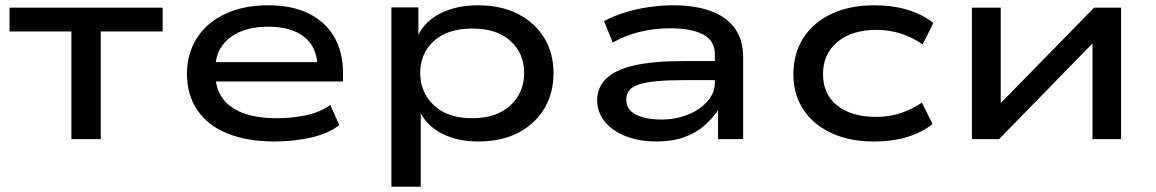

<svg xmlns="http://www.w3.org/2000/svg" viewBox="-20 -526 4373 726"><path d="M250 0V-407H16V-497H595V-407H361V0Z M1018 9Q916 9 841 -21Q766 -51 726.5 -109Q687 -167 687 -247Q687 -322 723.5 -380.5Q760 -439 829.5 -472.5Q899 -506 995 -506Q1084 -506 1147 -475Q1210 -444 1243.5 -387Q1277 -330 1277 -249V-218H769V-291H1205L1181 -269Q1180 -347 1131 -386Q1082 -425 995 -425Q935 -425 890.5 -407Q846 -389 820 -353Q794 -317 794 -263V-251Q794 -194 820 -156.5Q846 -119 898 -99Q950 -79 1027 -79Q1086 -79 1138.5 -90.5Q1191 -102 1229 -129L1263 -53Q1222 -21 1156.5 -6Q1091 9 1018 9Z M1460 180V-498H1562V-395Q1590 -449 1649.5 -477.5Q1709 -506 1788 -506Q1875 -506 1939 -473Q2003 -440 2038 -382.5Q2073 -325 2073 -249Q2073 -174 2038.5 -116Q2004 -58 1940.5 -24.5Q1877 9 1788 9Q1711 9 1654 -19.5Q1597 -48 1571 -98V180ZM1765 -79Q1858 -79 1910 -127.5Q1962 -176 1962 -250Q1962 -324 1910.5 -371Q1859 -418 1766 -418Q1672 -418 1620.5 -371Q1569 -324 1569 -250Q1569 -176 1621 -127.5Q1673 -79 1765 -79Z M2462 9Q2397 9 2346 -11Q2295 -31 2266.5 -66.5Q2238 -102 2238 -147Q2238 -195 2272 -228.5Q2306 -262 2377.5 -278.5Q2449 -295 2562 -295H2701V-223H2568Q2506 -223 2463.5 -219Q2421 -215 2395.5 -206.5Q2370 -198 2359 -184Q2348 -170 2348 -150Q2348 -111 2385 -92.5Q2422 -74 2481 -74Q2535 -74 2581 -92.5Q2627 -111 2655 -143Q2683 -175 2683 -212V-321Q2683 -372 2639 -395.5Q2595 -419 2514 -419Q2456 -419 2401 -406Q2346 -393 2297 -365L2264 -446Q2301 -466 2343.5 -479Q2386 -492 2432.5 -499Q2479 -506 2526 -506Q2606 -506 2665.5 -485Q2725 -464 2757.5 -420.5Q2790 -377 2790 -308V0H2695V-108V-109Q2674 -78 2642.5 -50.5Q2611 -23 2566.5 -7Q2522 9 2462 9Z M3284 9Q3193 9 3124.5 -22.5Q3056 -54 3018 -111Q2980 -168 2980 -245Q2980 -324 3018 -383Q3056 -442 3125 -474Q3194 -506 3285 -506Q3356 -506 3413 -488.5Q3470 -471 3509 -439L3469 -358Q3432 -384 3388 -398.5Q3344 -413 3294 -413Q3201 -413 3146.5 -367.5Q3092 -322 3092 -246Q3092 -169 3146.5 -126.5Q3201 -84 3293 -84Q3344 -84 3387.5 -99Q3431 -114 3466 -138L3506 -57Q3468 -26 3412 -8.5Q3356 9 3284 9Z M3655 0V-497H3764V-129H3757L4117 -497H4219V0H4111V-369H4118L3758 0Z"/></svg>

Font: Nunito Sans 7pt Expanded Medium
Style: Regular
Weight: 500
Width: 7
Designer: Vernon Adams
Foundry: Vernon Adams
Version: Version 3.101;gftools[0.9.27]